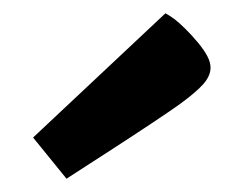

<svg xmlns="http://www.w3.org/2000/svg" viewBox="-20 -831 368 289"><path d="M29.8 -624 229 -811Q235.4 -807.6 243.2 -801.8Q250 -796.4 258.5 -788.1Q267.1 -779.8 277.8 -767.1Q287.1 -755.9 292 -746.6Q296.9 -737.3 296.9 -729Q296.9 -716.8 285.9 -704.3Q274.9 -691.9 250 -673.8Q243.2 -668.9 232.4 -661.6Q221.7 -654.3 208.5 -645.5Q195.3 -636.7 180.7 -627.2Q166 -617.7 151.9 -608.4Q118.2 -586.4 80.1 -562Z"/></svg>

Font: Doppio One
Style: Regular
Weight: 400
Designer: Szymon Celej
Foundry: Szymon Celej
Version: Version 1.002